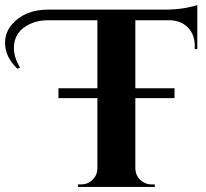

<svg xmlns="http://www.w3.org/2000/svg" viewBox="-95 -739 813 759"><path d="M-26 -467Q-75 -514 -75 -569Q-75 -610 -49 -641Q2 -701 95 -701H566Q610 -702 643 -708.5Q676 -715 685 -719V-545H675V-557Q675 -602 648 -630Q621 -658 575 -659H440V-390H595V-351H440V-72Q442 -36 473 -18Q487 -10 504 -10H517V0H213V-10H226Q252 -10 270.5 -28Q289 -46 290 -71V-351H136V-390H290V-659H95Q54 -659 23 -644Q-40 -614 -40 -550Q-40 -512 -16 -472Z"/></svg>

Font: Cinzel Decorative
Style: Bold
Weight: 700
Version: Version 1.002;PS 001.002;hotconv 1.0.56;makeotf.lib2.0.21325